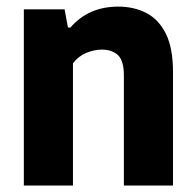

<svg xmlns="http://www.w3.org/2000/svg" viewBox="-20 -576 608 596"><path d="M54 0V-547H180.5L191 -490.5H198.5Q255 -555.5 347 -555.5Q395.5 -555.5 434 -535.8Q472.5 -516 494.8 -471.5Q517 -427 517 -352.5V0H364.5V-342Q364.5 -388 346 -405Q327.5 -422 296 -422Q272.5 -422 247.8 -411.8Q223 -401.5 206.5 -379.5V0Z"/></svg>

Font: Encode Sans SemiCondensed SemiCondensed
Style: Bold
Weight: 700
Width: 4
Designer: Multiple Designers
Foundry: Impallari Type
Version: Version 3.000; ttfautohint (v1.8.3) -l 8 -r 50 -G 200 -x 14 